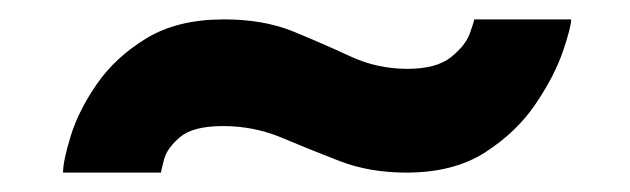

<svg xmlns="http://www.w3.org/2000/svg" viewBox="-20 -394 650 198"><path d="M45 -216Q45 -228 53 -254Q61 -280 80 -307.5Q99 -335 131 -354.5Q163 -374 211 -374Q252 -374 282.5 -361.5Q313 -349 341 -336Q369 -323 400 -323Q430 -323 445 -335Q460 -347 464.5 -359.5Q469 -372 469 -374H569Q569 -366 560.5 -341Q552 -316 532.5 -287Q513 -258 480.5 -237Q448 -216 399 -216Q361 -216 330 -228Q299 -240 270.5 -252Q242 -264 210 -264Q179 -264 165.5 -252.5Q152 -241 149 -229Q146 -217 146 -216Z"/></svg>

Font: Raleway Black
Style: Regular
Weight: 900
Designer: Matt McInerney, Pablo Impallari, Rodrigo Fuenzalida
Foundry: Matt McInerney, Pablo Impallari, Rodrigo Fuenzalida
Version: Version 4.026